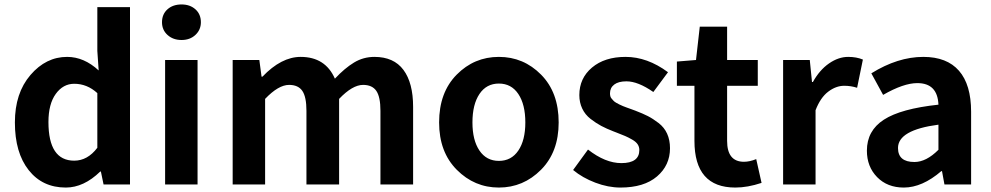

<svg xmlns="http://www.w3.org/2000/svg" viewBox="-20 -830 4461 864"><path d="M276 14Q171 14 109 -64.5Q47 -143 47 -279Q47 -411 117 -492.5Q187 -574 282 -574Q358 -574 424 -513L418 -601V-798H565V0H446L434 -58H431Q357 14 276 14ZM314 -107Q374 -107 418 -165V-411Q372 -453 314 -453Q264 -453 231 -407.5Q198 -362 198 -281Q198 -107 314 -107Z M723 0V-560H869V0ZM709 -730Q709 -766 733.5 -788Q758 -810 797 -810Q835 -810 859.5 -788Q884 -766 884 -730Q884 -696 859.5 -673Q835 -650 797 -650Q759 -650 734 -672.5Q709 -695 709 -730Z M1027 0V-560H1147L1157 -485H1161Q1246 -574 1333 -574Q1444 -574 1487 -476Q1531 -523 1573 -548.5Q1615 -574 1665 -574Q1752 -574 1795.5 -515.5Q1839 -457 1839 -349V0H1692V-331Q1692 -394 1673.5 -421Q1655 -448 1614 -448Q1566 -448 1506 -385V0H1359V-331Q1359 -394 1340.5 -421Q1322 -448 1281 -448Q1233 -448 1173 -385V0Z M1956 -279Q1956 -414 2035 -494Q2114 -574 2225 -574Q2336 -574 2415 -494Q2494 -414 2494 -279Q2494 -146 2414.5 -66Q2335 14 2225 14Q2115 14 2035.5 -66Q1956 -146 1956 -279ZM2344 -279Q2344 -360 2312.5 -407Q2281 -454 2225 -454Q2169 -454 2137.5 -407Q2106 -360 2106 -279Q2106 -199 2137.5 -152.5Q2169 -106 2225 -106Q2281 -106 2312.5 -152.5Q2344 -199 2344 -279Z M2772 14Q2717 14 2659 -8Q2601 -30 2559 -65L2626 -157Q2704 -96 2776 -96Q2857 -96 2857 -155Q2857 -169 2849.5 -180.5Q2842 -192 2824.5 -202Q2807 -212 2793 -218Q2779 -224 2753 -234Q2744 -237 2740 -239Q2709 -251 2685.5 -263.5Q2662 -276 2637.5 -295Q2613 -314 2600 -341.5Q2587 -369 2587 -402Q2587 -478 2644 -526Q2701 -574 2795 -574Q2893 -574 2986 -505L2920 -416Q2851 -464 2799 -464Q2763 -464 2744 -449.5Q2725 -435 2725 -410Q2725 -403 2726.5 -397Q2728 -391 2732.5 -386Q2737 -381 2741 -376.5Q2745 -372 2753 -367.5Q2761 -363 2767 -360Q2773 -357 2783.5 -352.5Q2794 -348 2800.5 -346Q2807 -344 2820 -339Q2833 -334 2839 -332Q2873 -319 2895.5 -307.5Q2918 -296 2943.5 -276.5Q2969 -257 2982 -228.5Q2995 -200 2995 -163Q2995 -86 2936.5 -36Q2878 14 2772 14Z M3289 14Q3105 14 3105 -196V-444H3026V-553L3112 -560L3129 -710H3252V-560H3390V-444H3252V-196Q3252 -102 3328 -102Q3353 -102 3383 -114L3407 -7Q3344 14 3289 14Z M3504 0V-560H3624L3634 -461H3638Q3668 -515 3710.5 -544.5Q3753 -574 3797 -574Q3834 -574 3863 -562L3837 -435Q3809 -444 3779 -444Q3742 -444 3707 -417.5Q3672 -391 3650 -334V0Z M4047 14Q3973 14 3927 -33Q3881 -80 3881 -152Q3881 -242 3957.5 -291.5Q4034 -341 4203 -359Q4199 -456 4108 -456Q4046 -456 3954 -403L3901 -500Q4020 -574 4135 -574Q4241 -574 4295.5 -511.5Q4350 -449 4350 -327V0H4230L4219 -60H4216Q4130 14 4047 14ZM4095 -101Q4148 -101 4203 -156V-269Q4021 -245 4021 -164Q4021 -101 4095 -101Z"/></svg>

Font: Noto Sans Korean Bold
Style: Bold
Weight: 700
Designer: Ryoko NISHIZUKA  (kana & ideographs); Paul D. Hunt (Latin, Greek & Cyrillic); Wenlong ZHANG  (bopomofo); Sandoll Communi
Foundry: Adobe Systems Incorporated
Version: Version 1.000;PS 1;hotconv 1.0.78;makeotf.lib2.5.61930